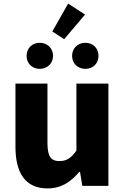

<svg xmlns="http://www.w3.org/2000/svg" viewBox="-20 -1034 694 1068"><path d="M244 14C321 14 374 -22 421 -78H425L438 0H583V-569H405V-196C375 -154 350 -138 310 -138C265 -138 244 -161 244 -239V-569H66V-217C66 -75 119 14 244 14ZM201 -651C244 -651 275 -682 275 -723C275 -765 244 -796 201 -796C158 -796 128 -765 128 -723C128 -682 158 -651 201 -651ZM337 -816 453 -953 359 -1014 271 -859ZM455 -651C498 -651 528 -682 528 -723C528 -765 498 -796 455 -796C412 -796 381 -765 381 -723C381 -682 412 -651 455 -651Z"/></svg>

Font: Noto Sans HK Black
Style: Regular
Weight: 900
Designer: Ryoko NISHIZUKA 西塚涼子 (kana, bopomofo & ideographs); Paul D. Hunt (Latin, Greek & Cyrillic); Sandoll Communications 산돌커뮤니
Foundry: Adobe
Version: Version 2.004;hotconv 1.0.118;makeotfexe 2.5.65603